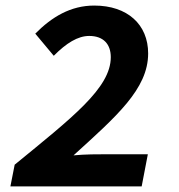

<svg xmlns="http://www.w3.org/2000/svg" viewBox="-20 -667 640 687"><path d="M17.2 0H486.9L509 -115.1H366C329.9 -115.1 284.3 -115.1 243.1 -111.1C395.4 -249.8 510.1 -348.2 510.1 -475.8C510.1 -579.1 436.3 -647.1 317.3 -647.1C232.2 -647.1 165.1 -606 106.2 -546.6L172.4 -467.4C217.3 -512.8 258.6 -538.4 299.2 -538.4C350.2 -538.4 376.4 -508.8 376.4 -462.4C376.4 -352.2 238.3 -246.2 32.5 -77.7L17.2 0Z"/></svg>

Font: Source Code Variable
Style: Italic
Weight: 400
Italic angle: -11°
Monospace: yes
Designer: Paul D. Hunt, Teo Tuominen
Foundry: Adobe Systems Incorporated
Version: Version 1.005;PS 1.0;hotconv 16.6.54;makeotf.lib2.5.65590